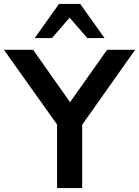

<svg xmlns="http://www.w3.org/2000/svg" viewBox="-46 -959 709 979"><path d="M245 0V-363L272 -286L-26 -705H123L325 -418H297L500 -705H643L347 -286L373 -363V0ZM131 -765 255 -939H363L487 -765H399L309 -869L219 -765Z"/></svg>

Font: Nunito Sans 12pt ExtraLight
Style: Regular
Weight: 200
Version: Version 3.101;gftools[0.9.27]